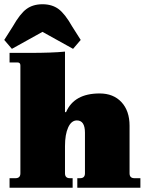

<svg xmlns="http://www.w3.org/2000/svg" viewBox="-23 -884 696 904"><path d="M33 -654 -3 -696 37 -759Q71 -819 101.5 -841.5Q132 -864 177 -864Q222 -864 252.5 -841.5Q283 -819 317 -759L357 -696L321 -654L177 -734ZM22 0V-45H50Q73 -45 73 -68V-576Q73 -590 59 -590H22V-635H115Q223 -635 283 -641V-356H288Q326 -444 446 -444Q511 -444 549 -403Q587 -362 587 -292V-68Q587 -45 610 -45H638V0H341V-45H354Q377 -45 377 -68V-259Q377 -317 339 -317Q313 -317 298 -284Q283 -251 283 -196V-68Q283 -45 306 -45H319V0Z"/></svg>

Font: Arapey Black
Style: Regular
Weight: 900
Designer: Eduardo Rodriguez Tunni
Foundry: Eduardo Rodriguez Tunni
Version: Version 4.000